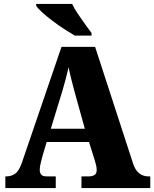

<svg xmlns="http://www.w3.org/2000/svg" viewBox="-20 -951 780 971"><path d="M7 0V-59H13Q37 -59 56.5 -72.5Q76 -86 91 -129L291 -714H461L653 -124Q664 -90 684 -74.5Q704 -59 730 -59H740V0H392V-59H430Q445 -59 457 -65.5Q469 -72 469 -91Q469 -105 465 -119.5Q461 -134 459 -141L430 -233H216L194 -159Q191 -147 186 -127Q181 -107 181 -92Q181 -77 188.5 -68Q196 -59 216 -59H262V0ZM237 -300H409L356 -491Q349 -519 341 -549Q333 -579 327 -611Q312 -547 296 -493ZM358 -771Q334 -785 304 -804.5Q274 -824 245 -846Q216 -868 194 -888Q172 -908 163 -921V-931H345Q355 -909 373 -882Q391 -855 410 -829Q429 -803 443 -784V-771Z"/></svg>

Font: Noto Serif Lao SemiCondensed Black
Style: Regular
Weight: 900
Width: 4
Designer: Monotype Design Team
Foundry: Monotype Imaging Inc.
Version: Version 2.003; ttfautohint (v1.8.4.7-5d5b)